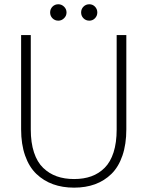

<svg xmlns="http://www.w3.org/2000/svg" viewBox="-20 -865 685 892"><path d="M78.1 -264.2V-702.1H123V-263.2Q123 -202.1 137.9 -157Q152.8 -111.8 180.4 -85.2Q208 -58.6 243.7 -45.9Q279.3 -33.2 324.2 -33.2Q369.1 -33.2 404.3 -45.9Q439.5 -58.6 466.3 -85.4Q493.2 -112.3 507.6 -157.2Q522 -202.1 522 -263.2V-702.1H566.9V-264.2Q566.9 -194.8 548.8 -142.1Q530.8 -89.4 497.8 -57.1Q464.8 -24.9 421.4 -9Q377.9 6.8 324.2 6.8Q270.5 6.8 226.6 -9Q182.6 -24.9 148.9 -57.1Q115.2 -89.4 96.7 -142.1Q78.1 -194.8 78.1 -264.2ZM251 -769Q234.9 -769 223.9 -780Q212.9 -791 212.9 -807.1Q212.9 -823.2 223.9 -834.2Q234.9 -845.2 251 -845.2Q266.1 -845.2 277.6 -834Q289.1 -822.8 289.1 -807.1Q289.1 -791.5 277.6 -780.3Q266.1 -769 251 -769ZM395 -769Q378.9 -769 367.9 -780Q356.9 -791 356.9 -807.1Q356.9 -823.2 367.9 -834.2Q378.9 -845.2 395 -845.2Q410.6 -845.2 421.4 -834Q432.1 -822.8 432.1 -807.1Q432.1 -791.5 421.4 -780.3Q410.6 -769 395 -769Z"/></svg>

Font: SVN-Poppins ExtraLight
Style: Regular
Weight: 200
Designer: Ninad Kale (Devanagari), Jonny Pinhorn (Latin)
Foundry: Indian Type Foundry
Version: Version 3.002 2017